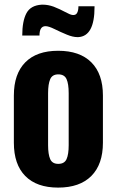

<svg xmlns="http://www.w3.org/2000/svg" viewBox="-20 -809 510 838"><path d="M321.3 -647Q319.8 -647 317.9 -647Q297.9 -647 272 -657.7Q243.7 -669.4 218 -682.1Q192.4 -694.8 178.7 -694.8Q152.3 -694.8 152.3 -653.8H77.1Q77.1 -717.3 95.5 -751.5Q113.8 -785.6 161.6 -788.6Q164.6 -788.6 168 -788.6Q189.9 -788.6 214.4 -779.8Q241.7 -769 264.2 -756.8Q286.6 -744.6 295.9 -743.7Q310.1 -741.7 316.2 -752Q322.3 -762.2 322.3 -781.7H392.6Q392.6 -779.8 392.6 -778.3Q392.6 -650.4 321.3 -647ZM233.9 9.8Q140.1 9.8 90.3 -40.8Q40.5 -91.3 40.5 -186V-392.1Q40.5 -486.3 90.3 -536.9Q140.1 -587.4 233.9 -587.4Q328.1 -587.4 378.7 -536.9Q429.2 -486.3 429.2 -392.1V-186Q429.2 -91.8 378.7 -41Q328.1 9.8 233.9 9.8ZM234.4 -93.8Q261.2 -93.8 270.5 -114.5Q279.8 -135.3 279.8 -175.3V-402.3Q279.8 -442.9 270.5 -463.6Q261.2 -484.4 234.4 -484.4Q208 -484.4 199 -463.1Q189.9 -441.9 189.9 -402.3V-175.3Q189.9 -135.7 199 -114.7Q208 -93.8 234.4 -93.8Z"/></svg>

Font: Oswald
Style: DemiBold
Weight: 600
Designer: Vernon Adams
Foundry: Vernon Adams
Version: 3.0; ttfautohint (v0.95) -l 8 -r 50 -G 200 -x 0 -w "G" -W -c